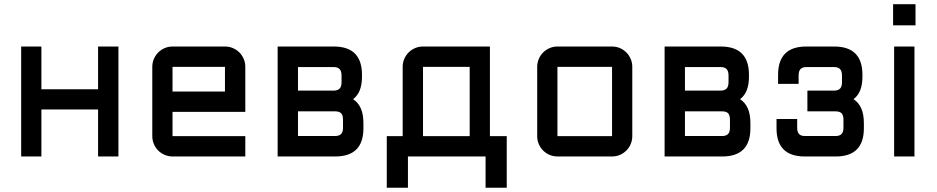

<svg xmlns="http://www.w3.org/2000/svg" viewBox="-20 -740 4430 908"><path d="M175.8 -222.2V0H80.1V-520H175.8V-317.9H443.8V-520H540V0H443.8V-222.2Z M1140.1 -210.9H795.9V-96.2H1140.1V0H795.9Q776.4 0 758.8 -7.6Q741.2 -15.1 728.3 -28.1Q715.3 -41 707.8 -58.6Q700.2 -76.2 700.2 -96.2V-423.8Q700.2 -443.8 707.8 -461.4Q715.3 -479 728.3 -491.9Q741.2 -504.9 758.8 -512.5Q776.4 -520 795.9 -520H1043.9Q1064 -520 1081.5 -512.5Q1099.1 -504.9 1112.1 -491.9Q1125 -479 1132.6 -461.4Q1140.1 -443.8 1140.1 -423.8ZM795.9 -423.8V-307.1H1043.9V-423.8Z M1389.2 -311.5H1561.5Q1579.1 -313 1587.2 -322.3Q1595.2 -331.5 1595.2 -351.6V-383.8Q1595.2 -403.3 1586.2 -413.1Q1577.1 -422.9 1557.6 -422.9H1389.2ZM1389.2 -213.4V-96.7H1564.5Q1584 -96.7 1593 -106.2Q1602.1 -115.7 1602.1 -135.7V-174.3Q1602.1 -195.8 1593 -204.6Q1584 -213.4 1564.5 -213.4ZM1293 0V-520H1558.6Q1691.9 -520 1691.9 -386.2V-377.9Q1691.9 -340.8 1681.9 -314.5Q1671.9 -288.1 1649.9 -271Q1673.8 -255.4 1686.3 -227.5Q1698.7 -199.7 1698.7 -157.2V-133.3Q1698.7 0 1565.4 0Z M2201.2 -96.2V-423.8H1980.5V-96.2ZM1909.2 0V147.9H1809.1V-96.2H1884.3V-423.8Q1884.3 -443.8 1891.8 -461.4Q1899.4 -479 1912.4 -491.9Q1925.3 -504.9 1942.9 -512.5Q1960.4 -520 1980.5 -520H2296.9V-96.2H2376.5V147.9H2276.4V0Z M2970.2 -96.2Q2970.2 -76.2 2962.6 -58.6Q2955.1 -41 2942.1 -28.1Q2929.2 -15.1 2911.9 -7.6Q2894.5 0 2874.5 0H2616.2Q2596.7 0 2579.1 -7.6Q2561.5 -15.1 2548.6 -28.1Q2535.6 -41 2528.1 -58.6Q2520.5 -76.2 2520.5 -96.2V-423.8Q2520.5 -443.8 2528.1 -461.4Q2535.6 -479 2548.6 -491.9Q2561.5 -504.9 2579.1 -512.5Q2596.7 -520 2616.2 -520H2874.5Q2894.5 -520 2911.9 -512.5Q2929.2 -504.9 2942.1 -491.9Q2955.1 -479 2962.6 -461.4Q2970.2 -443.8 2970.2 -423.8ZM2616.2 -423.8V-96.2H2874.5V-423.8Z M3219.2 -311.5H3391.6Q3409.2 -313 3417.2 -322.3Q3425.3 -331.5 3425.3 -351.6V-383.8Q3425.3 -403.3 3416.3 -413.1Q3407.2 -422.9 3387.7 -422.9H3219.2ZM3219.2 -213.4V-96.7H3394.5Q3414.1 -96.7 3423.1 -106.2Q3432.1 -115.7 3432.1 -135.7V-174.3Q3432.1 -195.8 3423.1 -204.6Q3414.1 -213.4 3394.5 -213.4ZM3123 0V-520H3388.7Q3522 -520 3522 -386.2V-377.9Q3522 -340.8 3512 -314.5Q3502 -288.1 3480 -271Q3503.9 -255.4 3516.4 -227.5Q3528.8 -199.7 3528.8 -157.2V-133.3Q3528.8 0 3395.5 0Z M3652.3 -177.2H3750V-135.7Q3750 -115.7 3758.8 -106.2Q3767.6 -96.7 3787.6 -96.7H3931.2Q3950.7 -96.7 3959.7 -106.2Q3968.8 -115.7 3968.8 -135.7V-174.3Q3968.8 -195.8 3959.7 -204.6Q3950.7 -213.4 3931.2 -213.4H3798.3V-311.5H3928.2Q3945.8 -313 3953.9 -322.3Q3961.9 -331.5 3961.9 -351.6V-383.8Q3961.9 -403.3 3952.9 -413.1Q3943.8 -422.9 3924.3 -422.9H3794.4Q3774.4 -422.9 3765.6 -413.1Q3756.8 -403.3 3756.8 -383.8V-343.3H3659.7V-386.2Q3659.7 -520 3793 -520H3925.3Q4058.6 -520 4058.6 -386.2V-377.9Q4058.6 -340.8 4048.6 -314.5Q4038.6 -288.1 4016.6 -271Q4040.5 -255.4 4053 -227.5Q4065.4 -199.7 4065.4 -157.2V-133.3Q4065.4 0 3932.1 0H3786.1Q3652.3 0 3652.3 -133.3Z M4304.7 -520V0H4208.5V-520ZM4203.6 -720.2H4309.6V-620.1H4203.6Z"/></svg>

Font: Aldrich [RUS by Daymarius]
Style: Regular
Weight: 400
Designer: Matthew Desmond
Foundry: Matthew Desmond
Version: Version 1.002 August 24, 2018